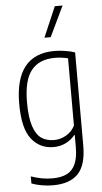

<svg xmlns="http://www.w3.org/2000/svg" viewBox="-66 -848 595 1118"><g transform="rotate(-5 231.5 -289.0)"><path d="M73 208.5V167Q137.5 189.5 196.5 189.5Q248.5 189.5 281.8 173.2Q315 157 332 119.5Q349 82 349 19.5V-50.5H345.5Q326 -25 293.2 -8.2Q260.5 8.5 220 8.5Q140.5 8.5 91.5 -53.5Q42.5 -115.5 42.5 -259.5Q42.5 -548.5 273.5 -548.5Q303.5 -548.5 337 -543.2Q370.5 -538 393 -529.5V15.5Q393 129 344.5 179.5Q296 230 197.5 230Q166.5 230 132.8 224.2Q99 218.5 73 208.5ZM349 -105.5V-499Q334 -503 312.5 -505.8Q291 -508.5 272.5 -508.5Q181 -508.5 134.8 -451Q88.5 -393.5 88.5 -264Q88.5 -174 106.2 -122.8Q124 -71.5 154.2 -51.8Q184.5 -32 227 -32Q264 -32 297.5 -51.2Q331 -70.5 349 -105.5ZM222.5 -630.5 298.5 -808H344L259 -630.5Z"/></g></svg>

Font: Encode Sans Condensed ExLight
Style: Regular
Weight: 275
Width: 3
Designer: Multiple Designers
Foundry: Impallari Type
Version: Version 2.000